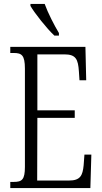

<svg xmlns="http://www.w3.org/2000/svg" viewBox="-20 -951 516 971"><path d="M255 -771H278V-784C255 -822 222 -886 206 -931H134V-921C154 -886 216 -807 255 -771ZM32 0H437L442 -169H407L403 -115C398 -63 386 -38 329 -38H168L169 -355H358V-393H169V-676H306C364 -676 375 -651 379 -590L382 -545H416L412 -714H32V-683H49C89 -683 106 -673 106 -604V-107C106 -42 91 -31 49 -31H32Z"/></svg>

Font: Noto Serif Bengali ExtraCondensed Light
Style: Regular
Weight: 300
Width: 2
Designer: Juan Bruce, Universal Thirst, Indian Type Foundry and the Monotype Design Team.
Foundry: Monotype Imaging Inc.
Version: Version 2.003